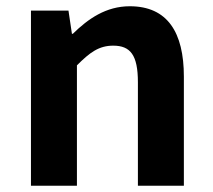

<svg xmlns="http://www.w3.org/2000/svg" viewBox="-20 -594 681 614"><path d="M79 0H226V-385C267 -426 296 -448 342 -448C397 -448 421 -418 421 -331V0H568V-349C568 -490 516 -574 395 -574C319 -574 262 -534 213 -486H210L199 -560H79Z"/></svg>

Font: DAIFUKU Sans JP
Style: Bold
Weight: 700
Designer: Original font ‘Source Han Sans JP’ : Ryoko NISHIZUKA  (kana, bopomofo & ideographs); Paul D. Hunt (Latin, Greek & Cyrill
Foundry: Daifuku
Version: Version 1.001